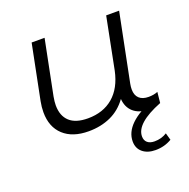

<svg xmlns="http://www.w3.org/2000/svg" viewBox="-131 -651 973 990"><g transform="rotate(-20 356.0 -156.0)"><path d="M668 -65 662 -6Q632 5 596 5Q543 5 512.5 -22Q482 -49 479 -95Q442 -44 388 -19.5Q334 5 267 5Q179 5 129.5 -40.5Q80 -86 80 -167Q80 -195 86 -226L146 -526H217L157 -226Q152 -198 152 -179Q152 -121 185.5 -90Q219 -59 286 -59Q370 -59 425 -106Q480 -153 499 -243L555 -526H626L551 -152Q548 -136 548 -122Q548 -90 566 -73Q584 -56 618 -56Q646 -56 668 -65ZM461 132Q461 32 632 -35L662 -6Q515 52 515 124Q515 146 529 158Q543 170 568 170Q606 170 636 151L647 190Q607 214 558 214Q514 214 487.5 192Q461 170 461 132Z"/></g></svg>

Font: Montserrat Alternates
Style: Italic
Weight: 400
Italic angle: -11.3°
Designer: Julieta Ulanovsky
Foundry: Julieta Ulanovsky
Version: Version 7.200